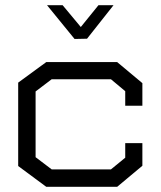

<svg xmlns="http://www.w3.org/2000/svg" viewBox="-20 -717 618 739"><path d="M431 2H158L50 -78V-399L158 -478H431L528 -397V-310H462V-366L407 -412H179L117 -365V-112L179 -65H407L462 -110V-166H528V-79ZM221 -697 291 -613 359 -697H417L315 -568L267 -567L161 -697Z"/></svg>

Font: Turret Road Medium
Style: Regular
Weight: 500
Designer: Noponies
Foundry: Noponies
Version: Version 1.001; ttfautohint (v1.8)